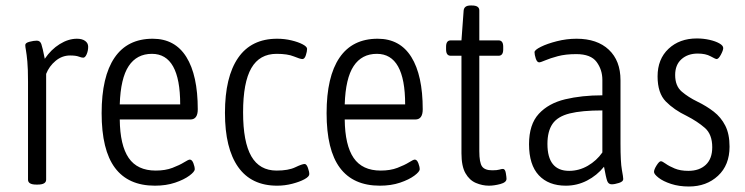

<svg xmlns="http://www.w3.org/2000/svg" viewBox="-20 -670 2714 699"><path d="M112 2Q82 2 82 -16V-373Q82 -420 79.5 -446.5Q77 -473 74.5 -486.5Q72 -500 72 -506Q72 -514 87.5 -518Q103 -522 114 -522Q126 -522 130.5 -509.5Q135 -497 143 -456Q166 -490 197.5 -509.5Q229 -529 260 -529Q279 -529 290 -521Q301 -513 301 -500Q301 -485 295.5 -472.5Q290 -460 283 -460Q277 -460 266.5 -464Q256 -468 235 -468Q206 -468 182.5 -448.5Q159 -429 148 -401V-16Q148 2 117 2Z M544 6Q447 6 398.5 -59Q350 -124 350 -258Q350 -391 397 -460Q444 -529 536 -529Q617 -529 658.5 -462.5Q700 -396 700 -272Q700 -235 673 -235H416Q417 -141 448.5 -95Q480 -49 547 -49Q582 -49 608 -59Q634 -69 650 -79Q666 -89 671 -89Q679 -89 684 -76Q689 -63 689 -54Q689 -45 669.5 -30.5Q650 -16 617.5 -5Q585 6 544 6ZM416 -290H636Q636 -474 533 -474Q478 -474 448.5 -429.5Q419 -385 416 -290Z M989 6Q895 6 847 -62Q799 -130 799 -259Q799 -390 847 -459.5Q895 -529 989 -529Q1016 -529 1041 -523Q1066 -517 1082 -508.5Q1098 -500 1098 -492Q1098 -483 1093.5 -469Q1089 -455 1081 -455Q1073 -455 1050 -464.5Q1027 -474 987 -474Q925 -474 895 -422Q865 -370 865 -261Q865 -153 895 -101Q925 -49 987 -49Q1030 -49 1055 -61Q1080 -73 1089 -73Q1096 -73 1101 -59Q1106 -45 1106 -36Q1106 -27 1088.5 -17.5Q1071 -8 1044 -1Q1017 6 989 6Z M1363 6Q1266 6 1217.5 -59Q1169 -124 1169 -258Q1169 -391 1216 -460Q1263 -529 1355 -529Q1436 -529 1477.5 -462.5Q1519 -396 1519 -272Q1519 -235 1492 -235H1235Q1236 -141 1267.5 -95Q1299 -49 1366 -49Q1401 -49 1427 -59Q1453 -69 1469 -79Q1485 -89 1490 -89Q1498 -89 1503 -76Q1508 -63 1508 -54Q1508 -45 1488.5 -30.5Q1469 -16 1436.5 -5Q1404 6 1363 6ZM1235 -290H1455Q1455 -474 1352 -474Q1297 -474 1267.5 -429.5Q1238 -385 1235 -290Z M1760 6Q1736 6 1712.5 -4Q1689 -14 1674.5 -39.5Q1660 -65 1660 -112V-467H1621Q1604 -467 1604 -490V-500Q1604 -523 1621 -523H1660L1668 -632Q1670 -650 1693 -650H1698Q1725 -650 1725 -632V-523H1795Q1812 -523 1812 -500V-490Q1812 -467 1795 -467H1725V-120Q1725 -78 1735 -64Q1745 -50 1772 -50Q1790 -50 1798 -52.5Q1806 -55 1811 -55Q1819 -55 1821.5 -40Q1824 -25 1824 -19Q1824 -6 1801.5 0Q1779 6 1760 6Z M2040 6Q1977 6 1941.5 -32Q1906 -70 1906 -145Q1906 -217 1941.5 -255.5Q1977 -294 2037.5 -308.5Q2098 -323 2173 -323V-379Q2173 -416 2152 -444.5Q2131 -473 2078 -473Q2039 -473 2011 -465.5Q1983 -458 1965.5 -450.5Q1948 -443 1943 -443Q1935 -443 1930.5 -457Q1926 -471 1926 -480Q1926 -488 1949 -499.5Q1972 -511 2007.5 -520Q2043 -529 2079 -529Q2154 -529 2196.5 -489Q2239 -449 2239 -378V-148Q2239 -79 2244 -52Q2249 -25 2249 -18Q2249 -9 2233.5 -4Q2218 1 2207 1Q2195 1 2190.5 -11.5Q2186 -24 2179 -63Q2153 -31 2117 -12.5Q2081 6 2040 6ZM2052 -48Q2088 -48 2120 -66.5Q2152 -85 2173 -115V-268Q2098 -268 2054 -257Q2010 -246 1991.5 -219Q1973 -192 1973 -146Q1973 -48 2052 -48Z M2488 9Q2452 9 2423 -0.5Q2394 -10 2377.5 -23Q2361 -36 2361 -44Q2361 -53 2370.5 -68Q2380 -83 2386 -83Q2391 -83 2403.5 -74Q2416 -65 2436.5 -56.5Q2457 -48 2486 -48Q2526 -48 2549.5 -70Q2573 -92 2573 -134Q2573 -181 2546 -204.5Q2519 -228 2480 -248Q2434 -270 2404 -300.5Q2374 -331 2374 -392Q2374 -455 2414 -492.5Q2454 -530 2517 -530Q2541 -530 2563 -525Q2585 -520 2599 -512Q2613 -504 2613 -495Q2613 -487 2604.5 -471Q2596 -455 2589 -455Q2585 -455 2567 -465Q2549 -475 2520 -475Q2484 -475 2461 -454.5Q2438 -434 2438 -397Q2438 -357 2462 -336.5Q2486 -316 2519 -300Q2552 -284 2578.5 -263.5Q2605 -243 2620.5 -212.5Q2636 -182 2636 -136Q2636 -69 2594 -30Q2552 9 2488 9Z"/></svg>

Font: Asap Condensed Light
Style: Regular
Weight: 300
Width: 3
Designer: Pablo Cosgaya
Foundry: Omnibus-Type
Version: Version 3.001; ttfautohint (v1.8.4.7-5d5b)